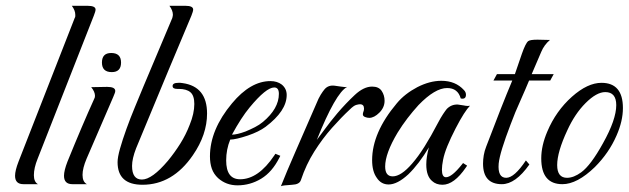

<svg xmlns="http://www.w3.org/2000/svg" viewBox="-20 -636 2171 663"><path d="M61 0Q32 0 32 -29Q32 -47 44 -78L238 -574Q240 -577 240 -580Q240 -583 240 -585Q240 -600 228 -616H282Q310 -616 310 -603Q310 -597 304 -582L110 -88Q97 -56 97 -31Q97 -8 111 0Z M366 -387Q332 -387 332 -420Q332 -453 364 -453Q398 -453 398 -420Q398 -387 366 -387ZM230 0Q201 0 201 -29Q201 -47 213 -78Q239 -142 262 -196Q285 -250 305 -294Q308 -299 308 -305Q308 -319 295 -335L350 -336Q378 -336 378 -322Q378 -318 376 -313.5Q374 -309 371 -301L279 -88Q265 -55 265 -32Q265 -8 280 0Z M472 2Q386 2 386 -76Q386 -93 394.5 -123Q403 -153 416.5 -190.5Q430 -228 446 -266.5Q462 -305 476 -339L575 -574Q577 -582 577 -585Q577 -600 565 -616H620Q647 -616 647 -603Q647 -597 641 -582Q609 -506 561 -391.5Q513 -277 450 -124Q436 -88 436 -63Q436 -16 470 -16Q505 -16 560 -81Q583 -109 602.5 -140Q622 -171 635 -205Q651 -244 651 -277Q651 -306 637.5 -317.5Q624 -329 597 -329H592Q576 -329 576 -339Q576 -350 596 -350Q599 -350 603 -350Q607 -350 611 -349Q695 -337 695 -244Q695 -171 646 -100Q576 2 472 2Z M800 4Q761 4 733 -21Q718 -35 711.5 -53.5Q705 -72 705 -96Q705 -188 781 -279Q845 -356 914 -356Q937 -356 953 -344Q970 -330 970 -308Q970 -253 897 -198Q874 -181 836 -168Q794 -154 775 -154Q761 -120 761 -82Q761 -17 809 -17Q872 -17 927 -99L931 -105L948 -98L945 -92Q920 -42 882 -19Q844 4 800 4ZM781 -171Q798 -171 828 -182Q845 -189 860.5 -197Q876 -205 888 -215Q943 -261 943 -312Q943 -334 927 -334Q899 -334 842 -265Q813 -230 781 -171Z M950 7Q969 -41 1000.5 -113Q1032 -185 1072 -277Q1080 -297 1087.5 -309Q1095 -321 1101 -328Q1114 -343 1136 -340L1157 -337Q1164 -336 1169.5 -335.5Q1175 -335 1179 -336Q1159 -326 1132.5 -279.5Q1106 -233 1074 -153Q1085 -167 1102 -190.5Q1119 -214 1145 -245Q1174 -279 1205 -308Q1236 -337 1265 -337Q1288 -337 1298 -322Q1308 -307 1308 -288Q1308 -265 1290 -247Q1272 -229 1255 -229Q1248 -229 1240.5 -232Q1233 -235 1233 -241Q1233 -246 1235 -250.5Q1237 -255 1237 -261Q1237 -276 1223 -276Q1218 -276 1209.5 -273.5Q1201 -271 1187 -257Q1159 -231 1126.5 -194.5Q1094 -158 1065.5 -113Q1037 -68 1019 -14Q1014 1 989 2Q955 4 950 7Z M1508 2Q1486 2 1472 -11Q1452 -28 1452 -68Q1452 -94 1461 -127Q1427 -70 1390 -34Q1352 1 1322 1Q1296 1 1281 -22Q1265 -44 1265 -83Q1265 -178 1350 -279Q1364 -296 1382 -310Q1400 -324 1421 -335Q1464 -357 1504 -357Q1553 -357 1582 -325Q1589 -318 1589 -309Q1589 -292 1571 -296Q1561 -332 1524 -332Q1482 -332 1425 -273Q1405 -251 1387 -227.5Q1369 -204 1353 -178Q1310 -106 1310 -61Q1310 -27 1336 -27Q1365 -27 1403 -71Q1424 -95 1446 -130Q1468 -165 1492 -211Q1502 -230 1510 -242Q1518 -254 1523 -260Q1539 -276 1561 -275L1581 -272Q1594 -269 1603 -271Q1594 -262 1581.5 -242.5Q1569 -223 1553 -192Q1536 -159 1525 -132Q1514 -105 1510 -84Q1508 -74 1507 -65.5Q1506 -57 1506 -50Q1506 -24 1520 -24Q1540 -24 1575 -68L1579 -73L1593 -64L1589 -58Q1548 2 1508 2Z M1713 0Q1648 0 1648 -71Q1648 -85 1650.5 -100Q1653 -115 1659 -130Q1712 -270 1749 -358H1684L1696 -380H1758L1782 -450Q1795 -487 1804 -494Q1811 -499 1836 -499L1879 -498Q1859 -481 1849 -457L1816 -380H1892L1880 -358H1807Q1800 -342 1793.5 -326Q1787 -310 1779 -293Q1758 -247 1743 -206Q1725 -159 1714.5 -125Q1704 -91 1702 -71Q1698 -22 1728 -22Q1756 -22 1796 -82L1808 -68Q1760 0 1713 0Z M1922 0Q1849 0 1849 -89Q1849 -133 1870 -182Q1900 -253 1955 -302Q2009 -350 2057 -350Q2131 -350 2131 -263Q2131 -218 2109 -168Q2083 -108 2034 -59Q1973 0 1922 0ZM1938 -22Q1961 -22 1987 -41Q2020 -65 2062 -141Q2108 -223 2108 -273Q2108 -318 2070 -318Q2040 -318 2002 -280Q1965 -243 1939 -186Q1904 -111 1904 -66Q1904 -22 1938 -22Z"/></svg>

Font: Carattere
Style: Regular
Weight: 400
Designer: Robert E. Leuschke
Foundry: Robert E. Leuschke
Version: Version 1.010; ttfautohint (v1.8.3)